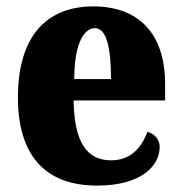

<svg xmlns="http://www.w3.org/2000/svg" viewBox="-20 -570 569 600"><path d="M283 10C425 10 479 -54 479 -111C479 -135 462 -152 441 -158C421 -107 388 -69 327 -69C251 -69 212 -126 210 -256H496V-308C496 -467 411 -550 272 -550C122 -550 36 -453 36 -265C36 -91 116 10 283 10ZM327 -323H212C212 -426 239 -482 277 -482C312 -482 327 -423 327 -323Z"/></svg>

Font: Noto Serif Tamil Condensed Black
Style: Regular
Weight: 900
Width: 3
Designer: Indian Type Foundry, Tom Grace, and the Monotype Design Team
Foundry: Monotype Imaging Inc.
Version: Version 2.004